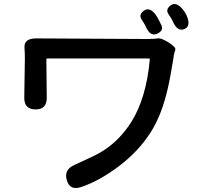

<svg xmlns="http://www.w3.org/2000/svg" viewBox="-20 -878 1040 965"><path d="M388 62Q331 81 316 28Q300 -24 352 -48L453 -95Q478 -107 501 -122Q582 -174 640 -265Q715 -384 733 -579Q733 -584 728 -584H218Q213 -584 213 -579L215 -388Q216 -328 159 -328Q101 -328 102 -388L105 -582Q105 -611 103 -640Q101 -685 162 -685L712 -682Q758 -682 773.5 -685Q789 -688 827 -665Q866 -640 861 -627Q856 -614 853.5 -599Q851 -584 851 -581Q850 -577 845 -547Q831 -459 814 -396Q785 -287 736 -211Q674 -115 576 -41.5Q478 32 388 62ZM769 -708Q734 -693 711 -748Q708 -755 691.5 -780.5Q675 -806 706 -826Q737 -845 769 -794Q778 -779 791 -751.5Q804 -724 769 -708ZM907 -732Q871 -717 848 -772Q844 -782 827 -806.5Q810 -831 839 -852Q868 -872 904 -824Q912 -813 917 -802Q942 -747 907 -732Z"/></svg>

Font: Resource Han Rounded JP Medium
Style: Regular
Weight: 500
Designer: Cyano Hao (round all glyphs); Ryoko NISHIZUKA 西塚涼子 (kana, bopomofo & ideographs); Paul D. Hunt (Latin, Greek & Cyrillic)
Foundry: Cyano Hao
Version: 0.990